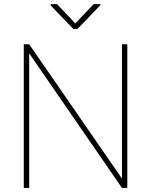

<svg xmlns="http://www.w3.org/2000/svg" viewBox="-20 -930 748 950"><path d="M609.9 0H583.5L124.5 -666V0H97.7V-710.9H124.5L583.5 -46.4V-710.9H609.9ZM477.1 -904.8 362.8 -786.1H343.3L231 -902.8V-909.7H262.2L352.5 -814L443.8 -909.7H477.1Z"/></svg>

Font: Heebo Thin
Style: Regular
Weight: 250
Designer: Oded Ezer
Foundry: Ezer Type House
Version: Version 3.100